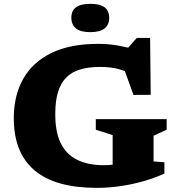

<svg xmlns="http://www.w3.org/2000/svg" viewBox="-20 -940 905 974"><path d="M759 -121 814 -117V-59.5Q764.5 -37 707.8 -20.8Q651 -4.5 590.8 4.2Q530.5 13 471 13Q365.5 13 286.5 -9.2Q207.5 -31.5 154.8 -76.2Q102 -121 75.8 -187.8Q49.5 -254.5 50 -343.5Q50.5 -456 97.8 -540Q145 -624 239.8 -670.8Q334.5 -717.5 478 -717.5Q527.5 -717.5 574 -709.8Q620.5 -702 668 -688L616 -682L674 -747.5H741.5L744.5 -459L657 -458.5L592.5 -637.5L667 -551.5Q624 -578.5 582.2 -589.5Q540.5 -600.5 489 -600.5Q429 -600.5 386 -587.5Q343 -574.5 315.5 -546.2Q288 -518 274.5 -474Q261 -430 260.5 -368Q259 -274.5 287 -216Q315 -157.5 370.5 -129.8Q426 -102 506.5 -102Q533 -102 557.5 -105.2Q582 -108.5 606 -116.2Q630 -124 654.5 -136.5L551.5 -13.5V-254.5L466 -282V-335.5H825.5V-282L759 -251.5ZM438 -777Q389 -777 365.5 -795.8Q342 -814.5 342 -850Q342 -885.5 365.5 -903Q389 -920.5 438 -920.5Q487 -920.5 510.5 -903Q534 -885.5 534 -850Q534 -814.5 510.5 -795.8Q487 -777 438 -777Z"/></svg>

Font: Newsreader 7pt
Style: Bold
Weight: 700
Designer: Hugues Gentile
Foundry: Production Type
Version: Version 1.003